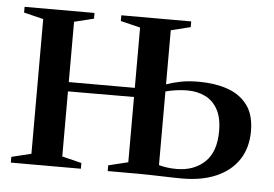

<svg xmlns="http://www.w3.org/2000/svg" viewBox="-42 -557 880 617"><g transform="rotate(5 398.0 -249.0)"><path d="M565 3Q552 3 534.5 2.5Q517 2 497.5 1.5Q478 1 460 0.5Q442 0 427.5 0H325.5V-18.5L389 -34V-244.5L176 -244V-34L239 -18.5V0H13V-18.5L76.5 -34V-468.5L13.5 -484V-502.5H239V-484L176 -468.5V-274H389V-468.5L325.5 -484V-502.5H551V-484L488 -468.5V-294Q507.5 -301 532.8 -306.2Q558 -311.5 592.5 -311.5Q643.5 -311.5 684.2 -297.8Q725 -284 749 -252.5Q773 -221 773 -167.5Q773 -114.5 748 -76.2Q723 -38 676.5 -17.5Q630 3 565 3ZM545 -26Q601 -26 636 -59Q671 -92 671 -159Q671 -202 656.2 -228.8Q641.5 -255.5 616 -268Q590.5 -280.5 558 -280.5Q540.5 -280.5 521.2 -277.8Q502 -275 488 -271V-33.5Q497.5 -30.5 512.8 -28.2Q528 -26 545 -26Z"/></g></svg>

Font: Merriweather 144pt
Style: Regular
Weight: 400
Version: Version 2.100